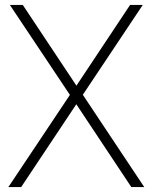

<svg xmlns="http://www.w3.org/2000/svg" viewBox="-20 -760 620 780"><path d="M316.5 -375 566 0H513.5L290 -336.5L66 0H14L264 -374.5L20 -740H72.5L290.5 -412L508.5 -740H560Z"/></svg>

Font: Encode Sans Semi Condensed ExLight
Style: Regular
Weight: 275
Width: 4
Designer: Multiple Designers
Foundry: Impallari Type
Version: Version 2.000